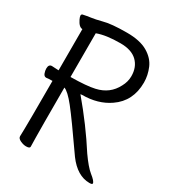

<svg xmlns="http://www.w3.org/2000/svg" viewBox="-174 -813 848 928"><g transform="rotate(30 250.0 -349.0)"><path d="M113 11Q98 11 81 3Q64 -5 64 -17Q64 -29 65 -59Q66 -78 66 -327Q42 -327 32 -325Q20 -325 15 -338.5Q10 -352 10 -364Q10 -388 28 -388Q41 -387 66 -386V-616Q47 -616 31 -649Q25 -662 25 -668Q25 -677 34 -678Q52 -682 74.5 -685Q97 -688 132 -697Q174 -709 262 -709Q335 -709 377.5 -684Q420 -659 436.5 -620Q453 -581 453 -541Q453 -437 374 -383Q312 -340 224 -340L215 -339Q313 -223 387 -107Q425 -53 451 -32Q483 -7 483 5Q483 11 467 11Q399 11 344 -63Q237 -217 196 -268.5Q155 -320 132 -328Q132 -81 133 -48.5Q134 -16 134 1Q134 11 113 11ZM132 -387Q222 -388 265 -398Q337 -414 369 -477Q385 -506 385 -537Q385 -588 353.5 -618.5Q322 -649 260 -649Q180 -649 132 -631Z"/></g></svg>

Font: LXGW WenKai Mono TC
Style: Regular
Weight: 400
Designer: LXGW / Fontworks Inc.
Foundry: LXGW / Fontworks Inc.
Version: Version 1.330